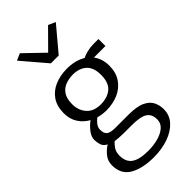

<svg xmlns="http://www.w3.org/2000/svg" viewBox="-332 -932 1261 1261"><g transform="rotate(-45 299.0 -301.0)"><path d="M282 -186Q242 -186 206.5 -196.5Q191 -186 176 -166.8Q161 -147.5 161 -126Q161 -91 179 -77.5Q197 -64 241 -64H362Q441.5 -64 482.5 -44Q523.5 -24 538.2 7.5Q553 39 553 74Q553 129 516.8 169Q480.5 209 419.5 230.5Q358.5 252 284 252Q178.5 252 114.8 215Q51 178 51 95Q51 52.5 77 22.2Q103 -8 128.5 -22.5Q102 -36 94.5 -59Q87 -82 87 -106Q87 -134 109.2 -163.5Q131.5 -193 161.5 -215Q119.5 -238 94.2 -277.8Q69 -317.5 69 -370Q69 -436 98.2 -478.5Q127.5 -521 176.5 -542Q225.5 -563 285 -564Q323.5 -565 358.8 -556.8Q394 -548.5 422.5 -531Q440 -540.5 469.5 -547.8Q499 -555 529 -555H575V-490H468Q484 -469 493 -441.5Q502 -414 502 -380Q502 -317 472.5 -273.8Q443 -230.5 393 -208.2Q343 -186 282 -186ZM283 -240Q344 -240 382.5 -271.5Q421 -303 421 -377Q421 -444 385.8 -476.5Q350.5 -509 289 -509Q253 -508.5 221.2 -496.5Q189.5 -484.5 169.8 -455.2Q150 -426 150 -374Q150 -317 184 -278.5Q218 -240 283 -240ZM131 85Q131 143.5 169.2 169.8Q207.5 196 287 196Q335 196 378 184.8Q421 173.5 448 150.2Q475 127 475 91Q475 43 442.8 21.5Q410.5 0 328 0H253Q229.5 0 210.5 -1.8Q191.5 -3.5 176 -5.5Q160 8 145.5 29.8Q131 51.5 131 85ZM96 -833 144 -854 278 -725 406 -854 456 -832 314 -663H241Z"/></g></svg>

Font: Merriweather Sans Light
Style: Regular
Weight: 300
Designer: Eben Sorkin
Foundry: Eben Sorkin
Version: Version 2.001; ttfautohint (v1.8.3)